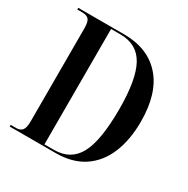

<svg xmlns="http://www.w3.org/2000/svg" viewBox="-162 -857 978 1000"><g transform="rotate(30 327.0 -357.0)"><path d="M27 0V-10H59Q84 -10 96 -24.5Q108 -39 108 -79V-638Q108 -678 95.5 -691Q83 -704 56 -704H27V-714H303Q446 -714 526 -624Q606 -534 606 -363Q606 -254 572 -172Q538 -90 470.5 -45Q403 0 302 0ZM287 -10Q387 -10 431.5 -92.5Q476 -175 476 -364Q476 -541 431.5 -622.5Q387 -704 287 -704H230V-10Z"/></g></svg>

Font: Noto Serif Display Condensed SemiBold
Style: Regular
Weight: 600
Width: 3
Designer: Monotype Design Team
Foundry: Monotype Imaging Inc.
Version: Version 2.009